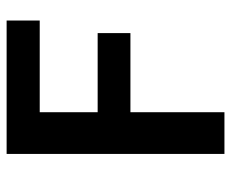

<svg xmlns="http://www.w3.org/2000/svg" viewBox="-79 -619 698 580"><g transform="rotate(-90 270.0 -329.0)"><path d="M221 -558V-383H460V-284H221V0H95V-658H498V-558Z"/></g></svg>

Font: Ysabeau Infant
Style: Bold
Weight: 700
Designer: Christian Thalmann (Catharsis Fonts)
Version: Version 0.003